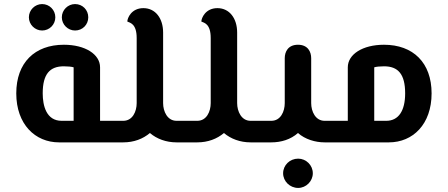

<svg xmlns="http://www.w3.org/2000/svg" viewBox="-20 -700 2202 944"><path d="M535 0V-106H472V-369C472 -433 399 -480 294 -480C151 -480 60 -392 60 -241C60 -89 153 0 270 0ZM190 -241C190 -336 225 -374 294 -374C314 -374 333 -372 342 -369V-106H283C208 -106 190 -180 190 -241ZM349 -550C386 -550 414 -579 414 -615C414 -651 386 -680 349 -680C314 -680 284 -651 284 -615C284 -579 314 -550 349 -550ZM187 -550C223 -550 252 -579 252 -615C252 -651 223 -680 187 -680C152 -680 122 -651 122 -615C122 -579 152 -550 187 -550ZM535 0C550 0 555 -21 555 -53C555 -85 550 -106 535 -106Z M535 -106C522 -106 515 -85 515 -53C515 -21 522 0 535 0H586C638 0 683 -17 717 -46C751 -17 797 0 848 0H899C914 0 919 -21 919 -53C919 -85 914 -106 899 -106H848C803 -106 782 -152 782 -193V-540C782 -610 744 -660 685 -660C626 -660 606 -611 606 -594C618 -588 652 -585 652 -513V-193C652 -152 632 -106 586 -106Z M899 -106C886 -106 879 -85 879 -53C879 -21 886 0 899 0H950C1002 0 1047 -17 1081 -46C1115 -17 1161 0 1212 0H1263C1278 0 1283 -21 1283 -53C1283 -85 1278 -106 1263 -106H1212C1167 -106 1146 -152 1146 -193V-540C1146 -610 1108 -660 1049 -660C990 -660 970 -611 970 -594C982 -588 1016 -585 1016 -513V-193C1016 -152 996 -106 950 -106Z M1627 0C1642 0 1647 -21 1647 -53C1647 -85 1642 -106 1627 -106H1576C1531 -106 1510 -152 1510 -193V-414C1510 -445 1494 -480 1445 -480C1396 -480 1380 -445 1380 -414V-193C1380 -152 1360 -106 1314 -106H1263C1250 -106 1243 -85 1243 -53C1243 -21 1250 0 1263 0H1314C1362 0 1409 -14 1445 -46C1480 -15 1530 0 1576 0ZM1446 224C1485 224 1518 191 1518 152C1518 112 1485 80 1446 80C1405 80 1372 112 1372 152C1372 191 1405 224 1446 224Z M1627 -106C1614 -106 1607 -85 1607 -53C1607 -21 1614 0 1627 0H1892C2010 0 2102 -89 2102 -241C2102 -392 2011 -480 1868 -480C1763 -480 1690 -433 1690 -369V-106ZM1820 -106V-369C1829 -372 1848 -374 1868 -374C1937 -374 1972 -336 1972 -241C1972 -156 1940 -106 1879 -106Z"/></svg>

Font: Mesarto
Style: Regular
Weight: 700
Designer: Mohamed Gaber
Foundry: Kief Type Foundry
Version: Version 2.020